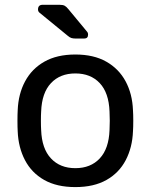

<svg xmlns="http://www.w3.org/2000/svg" viewBox="-20 -752 614 782"><path d="M286.9 10Q211.1 10 159.9 -19.1Q108.7 -48.1 81.7 -99.8Q54.7 -151.4 52.1 -217.1Q51.1 -233.6 51.1 -260.1Q51.1 -286.6 52.1 -302.9Q54.7 -369.6 82.2 -420.7Q109.6 -471.9 160.8 -500.9Q212.1 -530 286.9 -530Q361.7 -530 412.9 -500.9Q464.1 -471.9 491.6 -420.7Q519.1 -369.6 521.6 -302.9Q522.8 -286.6 522.8 -260.1Q522.8 -233.6 521.6 -217.1Q519.1 -151.4 492.1 -99.8Q465.1 -48.1 413.8 -19.1Q362.6 10 286.9 10ZM286.9 -67.1Q349.2 -67.1 386.3 -106.8Q423.3 -146.4 426.1 -222.1Q427.1 -237.1 427.1 -260Q427.1 -282.9 426.1 -297.9Q423.3 -374 386.3 -413.4Q349.2 -452.9 286.9 -452.9Q224.7 -452.9 187.6 -413.4Q150.4 -374 147.6 -297.9Q146.6 -282.9 146.6 -260Q146.6 -237.1 147.6 -222.1Q150.4 -146.4 187.6 -106.8Q224.7 -67.1 286.9 -67.1ZM288.9 -595Q277.8 -595 270.8 -597.2Q263.9 -599.3 255.9 -606.3L139.8 -701.3Q134.8 -706.3 134.8 -713.4Q134.8 -732.5 153.8 -732.5H221.9Q236.2 -732.5 243.3 -728.7Q250.4 -724.9 258.9 -714.3L333.7 -624Q338.7 -619 338.7 -611Q338.7 -595 322.7 -595Z"/></svg>

Font: Rubik Light
Style: Regular
Weight: 300
Designer: Hubert and Fischer
Foundry: Hubert and Fischer
Version: Version 2.300;gftools[0.9.30]